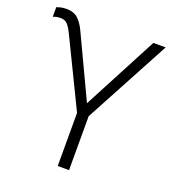

<svg xmlns="http://www.w3.org/2000/svg" viewBox="-134 -825 826 924"><g transform="rotate(20 279.5 -362.5)"><path d="M49 -725Q85 -725 106.5 -706.5Q128 -688 146 -650L296 -332L497 -714H560L325 -276V0H267V-272L96 -624Q84 -648 71.5 -661Q59 -674 37 -674Q13 -674 -1 -666V-716Q7 -719 19.5 -722Q32 -725 49 -725Z"/></g></svg>

Font: BC Sans Light
Style: Regular
Weight: 300
Designer: Monotype Design Team
Foundry: Monotype Imaging Inc.
Version: Version 2.000;GOOG;noto-source:20170915:90ef993387c0